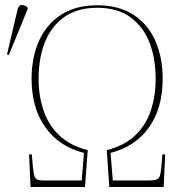

<svg xmlns="http://www.w3.org/2000/svg" viewBox="-20 -746 726 766"><path d="M102 0 96 -130H107L110 -94Q113 -53 119 -39.5Q125 -26 151 -26H306L315 -136Q216 -161 161 -238Q106 -315 106 -432Q106 -516 135.5 -582.5Q165 -649 223.5 -687Q282 -725 368 -725Q454 -725 512.5 -687Q571 -649 600 -582.5Q629 -516 629 -432Q629 -315 574.5 -238Q520 -161 421 -136L430 -26H578Q609 -26 615.5 -39Q622 -52 625 -94L628 -130H639L633 0H416L406 -147Q477 -165 520 -206.5Q563 -248 582 -306Q601 -364 601 -432Q601 -515 575.5 -578.5Q550 -642 498.5 -678.5Q447 -715 368 -715Q289 -715 237 -678.5Q185 -642 159.5 -578.5Q134 -515 134 -432Q134 -364 153.5 -306Q173 -248 216 -206.5Q259 -165 330 -147L319 0ZM15 -526 8 -529 50 -708Q55 -726 66.5 -726Q78 -726 90 -717V-709Z"/></svg>

Font: Noto Serif Display SemiCondensed Thin
Style: Regular
Weight: 100
Width: 4
Designer: Monotype Design Team
Foundry: Monotype Imaging Inc.
Version: Version 2.009